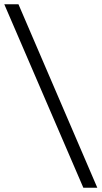

<svg xmlns="http://www.w3.org/2000/svg" viewBox="-57 -776 473 894"><path d="M331 98 -37 -756H29L396 98Z"/></svg>

Font: Maven Pro
Style: Regular
Weight: 400
Designer: Joe Prince
Foundry: Joe Prince
Version: Version 2.103